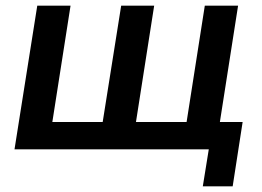

<svg xmlns="http://www.w3.org/2000/svg" viewBox="-20 -525 920 675"><path d="M693 130 714 0H31L111 -505H228L164 -96H341L406 -505H522L458 -96H636L700 -505H817L753 -96H833L798 130Z"/></svg>

Font: Mulish ExtraLight
Style: Italic
Weight: 200
Italic angle: -9°
Designer: Vernon Adams
Foundry: Vernon Adams
Version: Version 3.603